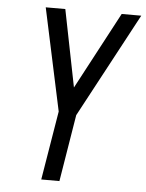

<svg xmlns="http://www.w3.org/2000/svg" viewBox="-53 -778 625 821"><g transform="rotate(5 260.0 -367.5)"><path d="M155 0 204 -296 110 -735H194L260 -404L436 -735H520L280 -287L233 0Z"/></g></svg>

Font: Iosevka Term Oblique
Style: Regular
Weight: 400
Italic angle: -9°
Monospace: yes
Designer: Belleve Invis
Foundry: Belleve Invis
Version: Version 31.4.0